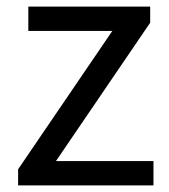

<svg xmlns="http://www.w3.org/2000/svg" viewBox="-20 -563 514 583"><path d="M35 0H446V-74H150L436 -494V-543H66V-469H321L35 -49Z"/></svg>

Font: Noto Sans JP Regular
Style: Regular
Weight: 400
Designer: Ryoko NISHIZUKA (kana & ideographs); Paul D. Hunt (Latin, Greek & Cyrillic); Wenlong ZHANG (bopomofo); Sandoll Communica
Foundry: Adobe Systems Incorporated
Version: Version 1.004;PS 1.004;hotconv 1.0.82;makeotf.lib2.5.63406